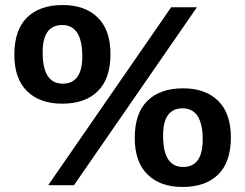

<svg xmlns="http://www.w3.org/2000/svg" viewBox="-20 -736 974 763"><path d="M171.5 0 660 -707H762.5L274 0ZM227 -324Q138 -324 87.5 -373.8Q37 -423.5 37 -518.5Q37 -617 87.5 -666.5Q138 -716 229.5 -716Q318 -716 368.5 -666.2Q419 -616.5 419 -521Q419 -423 368.5 -373.5Q318 -324 227 -324ZM229 -403.5Q307 -403.5 307 -512Q307 -636.5 227 -636.5Q149.5 -636.5 149.5 -528Q149.5 -403.5 229 -403.5ZM705.5 7Q616.5 7 566 -42.8Q515.5 -92.5 515.5 -187.5Q515.5 -286 566 -335.5Q616.5 -385 708 -385Q796.5 -385 847 -335.2Q897.5 -285.5 897.5 -190Q897.5 -92 847 -42.5Q796.5 7 705.5 7ZM707.5 -72.5Q785.5 -72.5 785.5 -181Q785.5 -305.5 705.5 -305.5Q628 -305.5 628 -197Q628 -72.5 707.5 -72.5Z"/></svg>

Font: Newsreader 6pt SemiBold
Style: Regular
Weight: 600
Designer: Hugues Gentile
Foundry: Production Type
Version: Version 1.003; ttfautohint (v1.8.3)